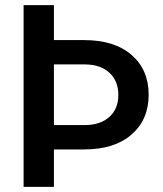

<svg xmlns="http://www.w3.org/2000/svg" viewBox="-20 -731 639 751"><path d="M190.9 -710.9V-574.2H308.6Q427.7 -574.2 494.6 -516.1Q561.5 -458 561.5 -360.4Q561.5 -263.2 494.6 -204.8Q427.7 -146.5 309.1 -146.5H190.9V0H72.3V-710.9ZM190.9 -479V-241.7H311Q372.1 -241.7 407.5 -273.4Q442.9 -305.2 442.9 -359.4Q442.9 -413.6 408.7 -445.8Q374.5 -478 314.9 -479Z"/></svg>

Font: Roboto Medium
Style: Regular
Weight: 500
Designer: Google
Version: Version 2.134; 2016; ttfautohint (v1.6)